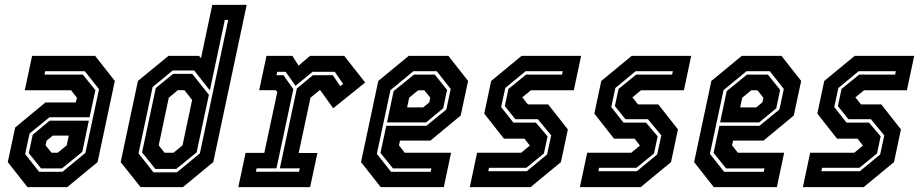

<svg xmlns="http://www.w3.org/2000/svg" viewBox="-20 -770 3782 790"><path d="M93 0 12 -103 42.5 -245.5 167 -348.5H292L296.5 -368L272.5 -398.5H82L112 -540H371.5L452.5 -437L381.5 -103L256.5 0ZM141 -63H237L331.5 -141L387.5 -403L329 -477H166L163 -463H321L372.5 -399L348.5 -287.5H183.5L101.5 -220.5L83.5 -136ZM149 -77 98.5 -140 114.5 -215.5 184.5 -273.5H345.5L318.5 -145L235 -77ZM192 -141.5H217.5L254.5 -172L263 -212H197L171.5 -191L167.5 -172Z M732.5 0H558.5L476.5 -103L547.5 -437L673 -540H799L807 -530.5L853.5 -750H995L857.5 -103ZM708 -61 802.5 -139 919 -688H905L843.5 -398L779 -480H690.5L608 -412L550 -139L611.5 -61ZM705.5 -75H619L564.5 -143L621 -408L692.5 -466H771L839.5 -380L789 -143ZM694 -141.5 731 -172 770.5 -358.5 739 -399H711.5L674.5 -368L633 -172L657 -141.5Z M960.5 0 990.5 -141H1067.5L1121 -391.5L1115 -399H1046.5L1076.5 -540H1183L1208.5 -500L1255.5 -540H1396.5L1482.5 -430.5L1351 -324.5L1298 -398.5H1294.5L1257.5 -368L1209 -140.5H1286L1256 0ZM1033 -63.5H1210.5L1213.5 -77.5H1131.5L1201.5 -406L1267.5 -460.5H1349.5L1380 -415.5L1392 -424.5L1357.5 -474.5H1266L1196 -417L1155.5 -474.5H1120.5L1117.5 -460.5H1146.5L1187 -403L1117.5 -77.5H1036Z M1825 -540 1906 -437 1875.5 -294.5 1751 -191.5H1626L1621.5 -172L1645.5 -141.5H1836L1806 0H1546.5L1465.5 -103L1536.5 -437L1661.5 -540ZM1777 -477H1681L1586.5 -399L1530.5 -137L1589 -63H1752L1755 -77H1597L1545.5 -141L1569.5 -252.5H1734.5L1816.5 -319.5L1834.5 -404ZM1769 -463 1819.5 -400 1803.5 -324.5 1733.5 -266.5H1572.5L1599.5 -395L1683 -463ZM1726 -398.5H1700.5L1663.5 -368L1655 -328H1721L1746.5 -349L1750.5 -368Z M1913 0 1943 -141.5H2124.5L2160 -171L2138 -199.5H2053.5L1972.5 -302.5L2001 -437L2126 -540H2371L2341 -398.5H2164.5L2129 -369.5L2152 -340.5H2235.5L2316.5 -237.5L2288 -103L2163 0ZM1989 -65.5H2147.5L2231 -134.5L2248 -213L2193 -279.5H2100.5L2057 -333.5L2072 -404L2144.5 -463H2292.5L2295.5 -477H2142.5L2059 -408L2042 -329.5L2092.5 -265.5H2185L2233 -209L2218 -138.5L2145.5 -79.5H1992Z M2366 0 2396 -141.5H2577.5L2613 -171L2591 -199.5H2506.5L2425.5 -302.5L2454 -437L2579 -540H2824L2794 -398.5H2617.5L2582 -369.5L2605 -340.5H2688.5L2769.5 -237.5L2741 -103L2616 0ZM2442 -65.5H2600.5L2684 -134.5L2701 -213L2646 -279.5H2553.5L2510 -333.5L2525 -404L2597.5 -463H2745.5L2748.5 -477H2595.5L2512 -408L2495 -329.5L2545.5 -265.5H2638L2686 -209L2671 -138.5L2598.5 -79.5H2445Z M3195.5 -540 3276.5 -437 3246 -294.5 3121.5 -191.5H2996.5L2992 -172L3016 -141.5H3206.5L3176.5 0H2917L2836 -103L2907 -437L3032 -540ZM3147.5 -477H3051.5L2957 -399L2901 -137L2959.5 -63H3122.5L3125.5 -77H2967.5L2916 -141L2940 -252.5H3105L3187 -319.5L3205 -404ZM3139.5 -463 3190 -400 3174 -324.5 3104 -266.5H2943L2970 -395L3053.5 -463ZM3096.5 -398.5H3071L3034 -368L3025.5 -328H3091.5L3117 -349L3121 -368Z M3283.5 0 3313.5 -141.5H3495L3530.5 -171L3508.5 -199.5H3424L3343 -302.5L3371.5 -437L3496.5 -540H3741.5L3711.5 -398.5H3535L3499.5 -369.5L3522.5 -340.5H3606L3687 -237.5L3658.5 -103L3533.5 0ZM3359.5 -65.5H3518L3601.5 -134.5L3618.5 -213L3563.5 -279.5H3471L3427.5 -333.5L3442.5 -404L3515 -463H3663L3666 -477H3513L3429.5 -408L3412.5 -329.5L3463 -265.5H3555.5L3603.5 -209L3588.5 -138.5L3516 -79.5H3362.5Z"/></svg>

Font: Tourney Condensed Regular
Style: Bold Italic
Weight: 700
Width: 3
Italic angle: -12°
Designer: Tyler Finck
Foundry: Etcetera Type Co
Version: Version 1.010; ttfautohint (v1.8.3)